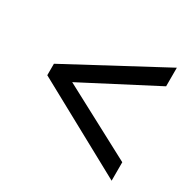

<svg xmlns="http://www.w3.org/2000/svg" viewBox="-109 -680 645 651"><g transform="rotate(30 213.5 -355.0)"><path d="M405.8 -133.8 38.1 -334.5V-379.4L405.8 -576.2V-503.4L123 -356.4L405.8 -206.1Z"/></g></svg>

Font: Open Sans Condensed
Style: Italic
Weight: 400
Width: 3
Italic angle: -12°
Designer: Monotype Design Team
Foundry: Monotype Imaging Inc.
Version: Version 3.000